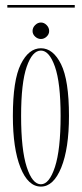

<svg xmlns="http://www.w3.org/2000/svg" viewBox="-20 -714 318 746"><path d="M139 11Q89 11 59.5 -63Q30 -137 30 -263.5Q30 -402.5 60.8 -464.5Q91.5 -526.5 139 -526.5Q186.5 -526.5 217.2 -464.5Q248 -402.5 248 -263.5Q248 -137 218 -63Q188 11 139 11ZM139 2Q171.5 2 193.5 -65.2Q215.5 -132.5 215.5 -263.5Q215.5 -392 193.5 -454.8Q171.5 -517.5 139 -517.5Q105.5 -517.5 83.8 -454.8Q62 -392 62 -263.5Q62 -132.5 83.8 -65.2Q105.5 2 139 2ZM139 -562.5Q126.5 -562.5 116.5 -571.8Q106.5 -581 106.5 -593.5Q106.5 -606.5 116.5 -616.5Q126.5 -626.5 139 -626.5Q151.5 -626.5 161.2 -616.5Q171 -606.5 171 -593.5Q171 -581 161.2 -571.8Q151.5 -562.5 139 -562.5ZM8.5 -684.5V-694.5H270.5V-684.5Z"/></svg>

Font: Imbue 100pt Thin
Style: Regular
Weight: 100
Designer: Tyler Finck
Foundry: Etcetera Type Company
Version: Version 1.102; ttfautohint (v1.8.3)